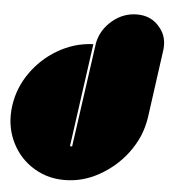

<svg xmlns="http://www.w3.org/2000/svg" viewBox="-60 -976 942 1027"><g transform="rotate(5 411.0 -462.0)"><path d="M740.2 -377Q732.4 -324.2 711.9 -274.4Q690.4 -225.6 658.2 -182.6Q598.6 -103.5 509.8 -53.7Q421.9 -3.9 323.2 -3.9Q270.5 -3.9 224.6 -18.6Q177.7 -34.2 139.6 -61.5Q69.3 -111.3 33.2 -195.3Q7.8 -255.9 7.8 -324.2Q7.8 -349.6 11.7 -377Q25.4 -472.7 82 -553.7Q138.7 -633.8 220.7 -682.6Q264.6 -709 314.5 -724.6Q364.3 -739.3 415 -741.2Q389.6 -556.6 337.9 -186.5Q341.8 -186.5 349.6 -186.5Q376 -375 428.7 -750Q443.4 -821.3 502.9 -871.1Q561.5 -919.9 634.8 -919.9Q710 -919.9 754.9 -866.2Q793 -823.2 792 -764.6Q792 -752 790 -738.3Q773.4 -617.2 740.2 -377Z"/></g></svg>

Font: Superfatty Italic
Style: Italic
Weight: 400
Version: Version 1.0